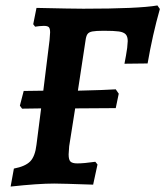

<svg xmlns="http://www.w3.org/2000/svg" viewBox="-20 -674 607 705"><path d="M567 -641Q540 -546 522 -441L437 -440Q443 -470 447 -498Q449 -518 449 -523Q449 -540 441.5 -548Q434 -556 416.5 -558.5Q399 -561 361 -561Q332 -561 319 -558.5Q306 -556 301 -548.5Q296 -541 294 -525L266 -341Q313 -342 352.5 -343.5Q392 -345 405 -346L416 -330L405 -277L256 -276L234 -137Q232 -113 232 -107Q232 -87 239 -80.5Q246 -74 264 -74Q288 -74 330 -80L338 -70L322 4Q206 0 179 0Q120 0 19 11L31 -55Q73 -63 91 -81.5Q109 -100 114 -143L131 -276L61 -275L53 -286L67 -340L139 -341L162 -527L164 -555Q164 -570 159 -574.5Q154 -579 141 -579Q132 -579 124 -578Q116 -577 109 -576L102 -585L114 -645Q246 -642 286 -642Q489 -642 558 -654Z"/></svg>

Font: Alegreya
Style: Bold Italic
Weight: 700
Italic angle: -7°
Designer: Juan Pablo del Peral
Foundry: Huerta Tipografica
Version: Version 2.007; ttfautohint (v1.6)